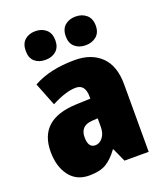

<svg xmlns="http://www.w3.org/2000/svg" viewBox="-142 -864 830 969"><g transform="rotate(-20 273.0 -379.0)"><path d="M308 -247V-201Q308 -166 291 -144.5Q274 -123 251 -123Q213 -123 213 -179Q213 -241 277 -245ZM299 -563Q165 -563 76 -513L125 -389Q204 -430 256 -430Q307 -430 307 -363V-353L229 -350Q27 -342 27 -169Q27 -90 64.5 -40Q102 10 170 10Q228 10 261.5 -10Q295 -30 326 -73H329L362 0H492V-363Q492 -462 440 -512.5Q388 -563 299 -563ZM298 -690Q298 -653 320.5 -633.5Q343 -614 378 -614Q413 -614 436 -633.5Q459 -653 459 -690Q459 -728 436 -748Q413 -768 378 -768Q343 -768 320.5 -748.5Q298 -729 298 -690ZM83 -690Q83 -652 105 -633Q127 -614 162 -614Q197 -614 219.5 -633.5Q242 -653 242 -690Q242 -728 219.5 -748Q197 -768 162 -768Q127 -768 105 -748.5Q83 -729 83 -690Z"/></g></svg>

Font: Noto Sans Display SemiCondensed Black
Style: Regular
Weight: 900
Width: 4
Designer: Monotype Design Team
Foundry: Monotype Imaging Inc.
Version: Version 1.900